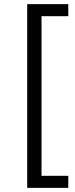

<svg xmlns="http://www.w3.org/2000/svg" viewBox="-20 -725 362 925"><path d="M111 180V-705H309V-647H180V122H309V180Z"/></svg>

Font: Nunito Sans 7pt Light
Style: Regular
Weight: 300
Designer: Vernon Adams
Foundry: Vernon Adams
Version: Version 3.101;gftools[0.9.27]